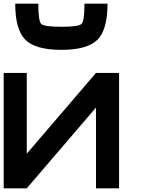

<svg xmlns="http://www.w3.org/2000/svg" viewBox="-20 -1020 790 1040"><path d="M0 0V-625H125V-187.5L500 -625H625V0H500V-437.5L125 0ZM62.5 -1000H187.5Q187.5 -906.2 203.1 -890.6Q218.8 -875 312.5 -875Q406.2 -875 421.9 -890.6Q437.5 -906.2 437.5 -1000H562.5Q562.5 -859.4 507.8 -804.7Q453.1 -750 312.5 -750Q171.9 -750 117.2 -804.7Q62.5 -859.4 62.5 -1000Z"/></svg>

Font: CraftyPE
Style: Regular
Weight: 400
Designer: Erek Butcher
Foundry: Haunted Coop
Version: Version 0.018;April 4, 2024;FontCreator 15.0.0.2962 64-bit